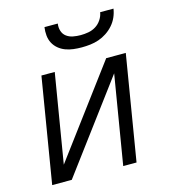

<svg xmlns="http://www.w3.org/2000/svg" viewBox="-110 -830 820 919"><g transform="rotate(-15 300.0 -370.0)"><path d="M35 0 121 -520H187L114 -80L442 -520H539L453 0H387L460 -440L132 0ZM343 -600Q322 -600 301.5 -602.5Q281 -605 262.5 -612Q244 -619 229 -631.5Q214 -644 205 -661Q196 -678 194 -698.5Q192 -719 195 -740H261Q258 -721 263.5 -703.5Q269 -686 283 -675.5Q297 -665 315.5 -661.5Q334 -658 353 -658Q372 -658 391.5 -661.5Q411 -665 428 -675.5Q445 -686 456.5 -703.5Q468 -721 471 -740H537Q534 -719 525 -698.5Q516 -678 501 -661Q486 -644 467 -631.5Q448 -619 427.5 -612Q407 -605 385.5 -602.5Q364 -600 343 -600Z"/></g></svg>

Font: Iosevka Aile Light Oblique
Style: Regular
Weight: 300
Italic angle: -9°
Designer: Belleve Invis
Foundry: Belleve Invis
Version: Version 31.1.0; ttfautohint (v1.8.4)